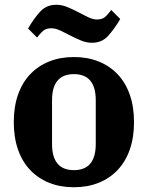

<svg xmlns="http://www.w3.org/2000/svg" viewBox="-20 -776 622 808"><path d="M291 -60Q383 -60 383 -170V-354Q383 -464 291 -464Q199 -464 199 -354V-170Q199 -60 291 -60ZM291 12Q234 12 187.5 -6.5Q141 -25 107.5 -60Q74 -95 56 -146Q38 -197 38 -262Q38 -327 56 -378Q74 -429 107.5 -464Q141 -499 187.5 -517.5Q234 -536 291 -536Q348 -536 394.5 -517.5Q441 -499 474.5 -464Q508 -429 526 -378Q544 -327 544 -262Q544 -197 526 -146Q508 -95 474.5 -60Q441 -25 394.5 -6.5Q348 12 291 12ZM367 -596Q344 -596 321 -605.5Q298 -615 277 -626Q256 -637 235 -647Q214 -657 196 -657Q180 -657 168.5 -651Q157 -645 136 -618L98 -656Q123 -699 149.5 -727.5Q176 -756 217 -756Q240 -756 263 -746.5Q286 -737 307 -726Q328 -715 349 -704.5Q370 -694 388 -694Q404 -694 415.5 -700Q427 -706 448 -734L486 -696Q460 -652 434 -624Q408 -596 367 -596Z"/></svg>

Font: IBM Plex Serif
Style: Bold
Weight: 700
Designer: Mike Abbink, Paul van der Laan, Pieter van Rosmalen
Foundry: Bold Monday
Version: Version 2.008